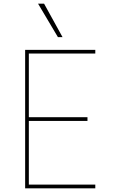

<svg xmlns="http://www.w3.org/2000/svg" viewBox="-20 -1020 621 1040"><path d="M318.8 -818.8H293.8L186.2 -1000H218.8ZM496.2 -730H136.2V-385H453.8V-365H136.2V-20H496.2V0H116.2V-750H496.2Z"/></svg>

Font: Now Thin
Style: Regular
Weight: 250
Designer: Alfredo Marco Pradil
Foundry: Alfredo Marco Pradil
Version: Version 1.002;PS 001.002;hotconv 1.0.88;makeotf.lib2.5.64775